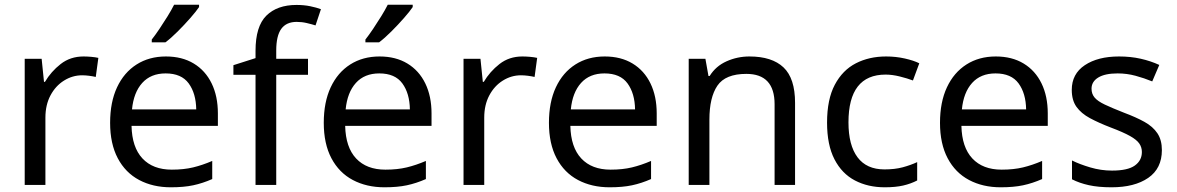

<svg xmlns="http://www.w3.org/2000/svg" viewBox="-20 -786 5003 816"><path d="M335 -546Q350 -546 367.5 -544.5Q385 -543 398 -540L387 -459Q374 -462 358.5 -464Q343 -466 329 -466Q288 -466 252 -443.5Q216 -421 194.5 -380.5Q173 -340 173 -286V0H85V-536H157L167 -438H171Q197 -482 238 -514Q279 -546 335 -546Z M685 -546Q754 -546 803.5 -516Q853 -486 879.5 -431.5Q906 -377 906 -304V-251H539Q541 -160 585.5 -112.5Q630 -65 710 -65Q761 -65 800.5 -74.5Q840 -84 882 -102V-25Q841 -7 801 1.5Q761 10 706 10Q630 10 571.5 -21Q513 -52 480.5 -113.5Q448 -175 448 -264Q448 -352 477.5 -415Q507 -478 560.5 -512Q614 -546 685 -546ZM684 -474Q621 -474 584.5 -433.5Q548 -393 541 -321H814Q813 -389 782 -431.5Q751 -474 684 -474ZM826 -756Q814 -738 789 -709.5Q764 -681 735.5 -652.5Q707 -624 683 -606H625V-618Q640 -637 657.5 -663Q675 -689 692 -716.5Q709 -744 720 -766H826Z M1289 -468H1154V0H1066V-468H972V-509L1066 -539V-570Q1066 -674 1112 -719.5Q1158 -765 1240 -765Q1272 -765 1298.5 -759.5Q1325 -754 1344 -747L1321 -678Q1305 -683 1284 -688Q1263 -693 1241 -693Q1197 -693 1175.5 -663.5Q1154 -634 1154 -571V-536H1289Z M1593 -546Q1662 -546 1711.5 -516Q1761 -486 1787.5 -431.5Q1814 -377 1814 -304V-251H1447Q1449 -160 1493.5 -112.5Q1538 -65 1618 -65Q1669 -65 1708.5 -74.5Q1748 -84 1790 -102V-25Q1749 -7 1709 1.5Q1669 10 1614 10Q1538 10 1479.5 -21Q1421 -52 1388.5 -113.5Q1356 -175 1356 -264Q1356 -352 1385.5 -415Q1415 -478 1468.5 -512Q1522 -546 1593 -546ZM1592 -474Q1529 -474 1492.5 -433.5Q1456 -393 1449 -321H1722Q1721 -389 1690 -431.5Q1659 -474 1592 -474ZM1734 -756Q1722 -738 1697 -709.5Q1672 -681 1643.5 -652.5Q1615 -624 1591 -606H1533V-618Q1548 -637 1565.5 -663Q1583 -689 1600 -716.5Q1617 -744 1628 -766H1734Z M2200 -546Q2215 -546 2232.5 -544.5Q2250 -543 2263 -540L2252 -459Q2239 -462 2223.5 -464Q2208 -466 2194 -466Q2153 -466 2117 -443.5Q2081 -421 2059.5 -380.5Q2038 -340 2038 -286V0H1950V-536H2022L2032 -438H2036Q2062 -482 2103 -514Q2144 -546 2200 -546Z M2550 -546Q2619 -546 2668.5 -516Q2718 -486 2744.5 -431.5Q2771 -377 2771 -304V-251H2404Q2406 -160 2450.5 -112.5Q2495 -65 2575 -65Q2626 -65 2665.5 -74.5Q2705 -84 2747 -102V-25Q2706 -7 2666 1.5Q2626 10 2571 10Q2495 10 2436.5 -21Q2378 -52 2345.5 -113.5Q2313 -175 2313 -264Q2313 -352 2342.5 -415Q2372 -478 2425.5 -512Q2479 -546 2550 -546ZM2549 -474Q2486 -474 2449.5 -433.5Q2413 -393 2406 -321H2679Q2678 -389 2647 -431.5Q2616 -474 2549 -474Z M3165 -546Q3261 -546 3310 -499.5Q3359 -453 3359 -349V0H3272V-343Q3272 -472 3152 -472Q3063 -472 3029 -422Q2995 -372 2995 -278V0H2907V-536H2978L2991 -463H2996Q3022 -505 3068 -525.5Q3114 -546 3165 -546Z M3740 10Q3669 10 3613.5 -19Q3558 -48 3526.5 -109Q3495 -170 3495 -265Q3495 -364 3528 -426Q3561 -488 3617.5 -517Q3674 -546 3746 -546Q3787 -546 3825 -537.5Q3863 -529 3887 -517L3860 -444Q3836 -453 3804 -461Q3772 -469 3744 -469Q3586 -469 3586 -266Q3586 -169 3624.5 -117.5Q3663 -66 3739 -66Q3783 -66 3816.5 -75Q3850 -84 3878 -97V-19Q3851 -5 3818.5 2.5Q3786 10 3740 10Z M4212 -546Q4281 -546 4330.5 -516Q4380 -486 4406.5 -431.5Q4433 -377 4433 -304V-251H4066Q4068 -160 4112.5 -112.5Q4157 -65 4237 -65Q4288 -65 4327.5 -74.5Q4367 -84 4409 -102V-25Q4368 -7 4328 1.5Q4288 10 4233 10Q4157 10 4098.5 -21Q4040 -52 4007.5 -113.5Q3975 -175 3975 -264Q3975 -352 4004.5 -415Q4034 -478 4087.5 -512Q4141 -546 4212 -546ZM4211 -474Q4148 -474 4111.5 -433.5Q4075 -393 4068 -321H4341Q4340 -389 4309 -431.5Q4278 -474 4211 -474Z M4918 -148Q4918 -70 4860 -30Q4802 10 4704 10Q4648 10 4607.5 1Q4567 -8 4536 -24V-104Q4568 -88 4613.5 -74.5Q4659 -61 4706 -61Q4773 -61 4803 -82.5Q4833 -104 4833 -140Q4833 -160 4822 -176Q4811 -192 4782.5 -208Q4754 -224 4701 -244Q4649 -264 4612 -284Q4575 -304 4555 -332Q4535 -360 4535 -404Q4535 -472 4590.5 -509Q4646 -546 4736 -546Q4785 -546 4827.5 -536.5Q4870 -527 4907 -510L4877 -440Q4843 -454 4806 -464Q4769 -474 4730 -474Q4676 -474 4647.5 -456.5Q4619 -439 4619 -409Q4619 -387 4632 -371.5Q4645 -356 4675.5 -341.5Q4706 -327 4757 -307Q4808 -288 4844 -268Q4880 -248 4899 -219.5Q4918 -191 4918 -148Z"/></svg>

Font: Noto Kufi Arabic
Style: Regular
Weight: 400
Designer: Monotype Design Team, David Williams, Khaled Hosny
Foundry: Google LLC
Version: Version 2.109; ttfautohint (v1.8.4.7-5d5b)